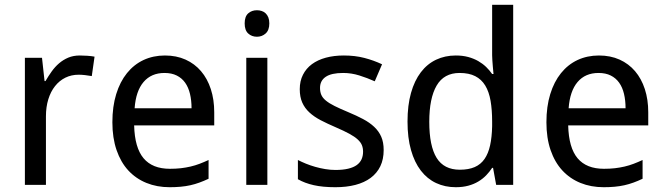

<svg xmlns="http://www.w3.org/2000/svg" viewBox="-20 -780 2805 810"><path d="M316.9 -545.9Q331.1 -545.9 348.6 -544.7Q366.2 -543.5 378.9 -541L367.2 -459Q353.5 -461.4 339.1 -463.1Q324.7 -464.8 312 -464.8Q281.2 -464.8 255.9 -452.4Q230.5 -439.9 212.2 -416.7Q193.8 -393.6 183.8 -361.1Q173.8 -328.6 173.8 -289.1V0H85V-536.1H157.2L168 -438H171.9Q184.1 -459 198 -478.5Q211.9 -498 229.2 -512.9Q246.6 -527.8 268.1 -536.9Q289.6 -545.9 316.9 -545.9Z M695.8 9.8Q642.1 9.8 597.7 -8.3Q553.2 -26.4 521.2 -61Q489.3 -95.7 471.7 -147Q454.1 -198.2 454.1 -264.2Q454.1 -330.6 470.2 -382.8Q486.3 -435.1 515.6 -471.4Q544.9 -507.8 585.7 -526.9Q626.5 -545.9 675.8 -545.9Q724.1 -545.9 762.7 -528.6Q801.3 -511.2 828.1 -479.7Q855 -448.2 869.4 -404.1Q883.8 -359.9 883.8 -306.2V-251H545.9Q548.3 -156.7 585.7 -112.3Q623 -67.9 696.8 -67.9Q721.7 -67.9 742.9 -70.3Q764.2 -72.8 783.9 -77.4Q803.7 -82 822.3 -89.1Q840.8 -96.2 859.9 -105V-25.9Q840.3 -16.6 821.5 -9.8Q802.7 -2.9 783 1.5Q763.2 5.9 741.9 7.8Q720.7 9.8 695.8 9.8ZM673.8 -472.2Q618.2 -472.2 585.7 -434.1Q553.2 -396 547.9 -323.2H788.1Q788.1 -356.4 781.5 -384Q774.9 -411.6 761 -431.2Q747.1 -450.7 725.6 -461.4Q704.1 -472.2 673.8 -472.2Z M1107.9 0H1019V-536.1H1107.9ZM1012.2 -681.2Q1012.2 -710.4 1027.1 -723.6Q1042 -736.8 1064 -736.8Q1074.7 -736.8 1084.2 -733.6Q1093.8 -730.5 1100.8 -723.6Q1107.9 -716.8 1112.1 -706.3Q1116.2 -695.8 1116.2 -681.2Q1116.2 -652.8 1100.8 -638.9Q1085.4 -625 1064 -625Q1042 -625 1027.1 -638.7Q1012.2 -652.3 1012.2 -681.2Z M1598.6 -147Q1598.6 -107.9 1584.5 -78.6Q1570.3 -49.3 1543.7 -29.5Q1517.1 -9.8 1479.5 0Q1441.9 9.8 1395 9.8Q1341.8 9.8 1303.7 1.2Q1265.6 -7.3 1236.8 -23.9V-105Q1252 -97.2 1270.5 -89.6Q1289.1 -82 1309.6 -76.2Q1330.1 -70.3 1351.8 -66.7Q1373.5 -63 1395 -63Q1426.8 -63 1449 -68.4Q1471.2 -73.7 1485.1 -83.7Q1499 -93.8 1505.4 -108.2Q1511.7 -122.6 1511.7 -140.1Q1511.7 -155.3 1506.8 -167.5Q1502 -179.7 1489 -191.7Q1476.1 -203.6 1453.6 -215.8Q1431.2 -228 1396 -243.2Q1360.8 -258.3 1332.8 -272.9Q1304.7 -287.6 1285.2 -305.7Q1265.6 -323.7 1255.1 -347.4Q1244.6 -371.1 1244.6 -403.8Q1244.6 -438 1258.1 -464.6Q1271.5 -491.2 1295.9 -509.3Q1320.3 -527.3 1354.5 -536.6Q1388.7 -545.9 1430.7 -545.9Q1478 -545.9 1517.3 -535.6Q1556.6 -525.4 1591.8 -508.8L1561 -437Q1529.3 -451.2 1495.8 -461.7Q1462.4 -472.2 1427.7 -472.2Q1377.9 -472.2 1354 -455.8Q1330.1 -439.5 1330.1 -409.2Q1330.1 -392.1 1335.7 -379.4Q1341.3 -366.7 1355 -355.5Q1368.7 -344.2 1391.6 -332.8Q1414.6 -321.3 1448.7 -307.1Q1483.9 -292.5 1511.5 -277.8Q1539.1 -263.2 1558.6 -244.9Q1578.1 -226.6 1588.4 -203.1Q1598.6 -179.7 1598.6 -147Z M2060.1 -71.8H2056.2Q2045.4 -55.2 2031 -40.3Q2016.6 -25.4 1997.8 -14.2Q1979 -2.9 1955.6 3.4Q1932.1 9.8 1902.8 9.8Q1857.4 9.8 1819.8 -7.8Q1782.2 -25.4 1755.4 -60.3Q1728.5 -95.2 1713.9 -147Q1699.2 -198.7 1699.2 -267.1Q1699.2 -335.9 1713.9 -387.9Q1728.5 -439.9 1755.4 -475.1Q1782.2 -510.3 1819.8 -528.1Q1857.4 -545.9 1902.8 -545.9Q1931.6 -545.9 1955.1 -539.6Q1978.5 -533.2 1997.3 -522.5Q2016.1 -511.7 2030.8 -497.6Q2045.4 -483.4 2056.2 -467.8H2062Q2060.5 -484.4 2059.1 -499.5Q2058.1 -512.2 2057.1 -525.6Q2056.2 -539.1 2056.2 -546.9V-759.8H2145V0H2073.2ZM1919.9 -64Q1957 -64 1982.7 -75.2Q2008.3 -86.4 2024.2 -109.4Q2040 -132.3 2047.6 -166.7Q2055.2 -201.2 2056.2 -247.1V-267.1Q2056.2 -316.4 2049.6 -354.7Q2043 -393.1 2027.1 -419.2Q2011.2 -445.3 1984.9 -458.7Q1958.5 -472.2 1918.9 -472.2Q1853 -472.2 1822 -418.9Q1791 -365.7 1791 -266.1Q1791 -164.1 1822 -114Q1853 -64 1919.9 -64Z M2526.9 9.8Q2473.1 9.8 2428.7 -8.3Q2384.3 -26.4 2352.3 -61Q2320.3 -95.7 2302.7 -147Q2285.2 -198.2 2285.2 -264.2Q2285.2 -330.6 2301.3 -382.8Q2317.4 -435.1 2346.7 -471.4Q2376 -507.8 2416.7 -526.9Q2457.5 -545.9 2506.8 -545.9Q2555.2 -545.9 2593.8 -528.6Q2632.3 -511.2 2659.2 -479.7Q2686 -448.2 2700.4 -404.1Q2714.8 -359.9 2714.8 -306.2V-251H2377Q2379.4 -156.7 2416.7 -112.3Q2454.1 -67.9 2527.8 -67.9Q2552.7 -67.9 2574 -70.3Q2595.2 -72.8 2615 -77.4Q2634.8 -82 2653.3 -89.1Q2671.9 -96.2 2690.9 -105V-25.9Q2671.4 -16.6 2652.6 -9.8Q2633.8 -2.9 2614 1.5Q2594.2 5.9 2573 7.8Q2551.8 9.8 2526.9 9.8ZM2504.9 -472.2Q2449.2 -472.2 2416.7 -434.1Q2384.3 -396 2378.9 -323.2H2619.1Q2619.1 -356.4 2612.5 -384Q2606 -411.6 2592 -431.2Q2578.1 -450.7 2556.6 -461.4Q2535.2 -472.2 2504.9 -472.2Z"/></svg>

Font: WenQuanYi Micro Hei
Style: Regular
Weight: 400
Foundry: Ascender Corporation
Version: Version 0.2.0-beta